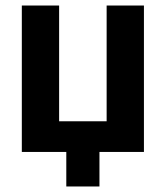

<svg xmlns="http://www.w3.org/2000/svg" viewBox="-20 -550 600 695"><path d="M220 0H59V-530H194V-111H366V-530H501V0H340V125H220Z"/></svg>

Font: Golos UI
Style: Bold
Weight: 700
Designer: A.Korolkova, Vitaly Kuzmin
Foundry: ParaType Ltd
Version: Version 2.000